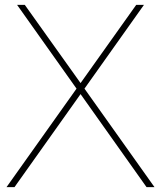

<svg xmlns="http://www.w3.org/2000/svg" viewBox="-20 -770 663 790"><path d="M6.8 0 294.9 -405.3 50.3 -750H82L311.5 -428.2L540.5 -750H572.3L327.6 -405.3L615.7 0H583L311.5 -382.8L39.6 0Z"/></svg>

Font: Spartan MB Thin
Style: Regular
Weight: 100
Designer: Matt Bailey, Mirko Velimirovic
Foundry: Matt Bailey
Version: Version 1.005